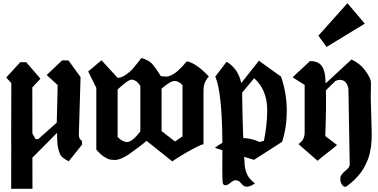

<svg xmlns="http://www.w3.org/2000/svg" viewBox="-20 -999 2363 1201"><path d="M335 -231.9Q340.8 -465.8 340.8 -466.8L272 -529.8L368.2 -621.1H408.2L483.9 -517.1L473.1 -154.8Q474.1 -128.4 493.2 -117.2V-94.2L410.2 9.8Q394.5 1.5 387.2 -2.9Q379.9 -7.3 369.4 -16.6Q358.9 -25.9 354.5 -36.9Q350.1 -47.9 345.2 -65.7Q340.3 -83.5 338.6 -108.4Q336.9 -133.3 336.9 -168L182.6 -12.7L183.1 182.1H49.8L50.3 -107.4L49.8 -107.9L50.8 -479L19 -514.2L106.9 -609.9H144L232.9 -506.8L182.1 -452.1L182.6 -164.1L202.1 -128.9H219.2Z M697.3 1.5Q680.7 1.5 666.7 -1.5Q652.8 -4.4 628.9 -20Q605 -35.6 582.5 -64V-449.2L531.7 -551.8L614.7 -622.1L715.8 -512.2Q738.3 -512.2 764.4 -529.5Q790.5 -546.9 807.4 -565.7Q824.2 -584.5 843.3 -609.1Q862.3 -633.8 864.7 -636.2Q882.8 -631.3 896.2 -624.5Q909.7 -617.7 919.2 -610.8Q928.7 -604 940.7 -588.9Q952.6 -573.7 960.4 -562Q968.3 -550.3 985.4 -523.4Q1002.9 -520 1019.5 -520Q1035.2 -520 1054.4 -529.8Q1073.7 -539.6 1089.6 -553.5Q1105.5 -567.4 1118.9 -581.5Q1132.3 -595.7 1140.1 -605.5L1147.9 -615.2Q1173.8 -612.8 1213.9 -585Q1231.4 -572.8 1249.8 -556.4Q1268.1 -540 1277.3 -530.3L1286.6 -520Q1285.2 -519 1283 -516.8Q1280.8 -514.6 1274.9 -506.6Q1269 -498.5 1264.6 -489.5Q1260.3 -480.5 1256.6 -465.6Q1252.9 -450.7 1252.9 -434.1V-96.2Q1244.1 -98.1 1195.3 -72.3Q1146.5 -46.4 1102.1 -18.8Q1057.6 8.8 1058.6 11.2L896.5 -118.2Q876.5 -100.1 845.7 -77.1Q802.7 -45.4 784.9 -33Q767.1 -20.5 742.7 -9.5Q718.3 1.5 697.3 1.5ZM990.7 -444.3V-179.2L1074.7 -113.8L1121.6 -146V-463.9Q1120.1 -466.8 1116.5 -471.7Q1112.8 -476.6 1099.6 -484.4Q1086.4 -492.2 1070.3 -492.2Q1045.4 -492.2 990.7 -444.3ZM715.8 -439.5V-142.1Q747.6 -110.4 775.9 -110.4Q805.7 -110.4 857.9 -176.8V-460.9Q856.9 -462.4 855.2 -465.1Q853.5 -467.8 848.1 -474.9Q842.8 -481.9 836.7 -487.1Q830.6 -492.2 821.5 -496.6Q812.5 -501 803.7 -501Q781.7 -501 715.8 -439.5Z M1391.1 159.7Q1376.5 159.7 1373.5 146Q1370.6 132.3 1370.6 57.6Q1370.6 43 1370.8 3.7Q1371.1 -35.6 1371.1 -59.6L1323.7 -74.2Q1344.7 -91.3 1371.1 -105.5Q1369.1 -422.4 1326.7 -520L1397.5 -612.8Q1471.2 -568.4 1488.8 -479L1599.6 -619.1L1737.8 -520Q1773.9 -415 1773.9 -306.2Q1773.9 -202.6 1744.6 -111.8L1568.8 1L1507.3 -18.1Q1509.3 16.6 1510.7 34.2Q1513.7 66.9 1527.1 94.7Q1540.5 122.6 1574.7 147.9Q1545.4 168.9 1523.9 168.9Q1512.7 168.9 1503.7 162.6Q1494.6 156.2 1489.3 148.7Q1483.9 141.1 1474.4 134.8Q1464.8 128.4 1453.1 128.4Q1440.4 128.4 1421.9 144Q1403.3 159.7 1391.1 159.7ZM1501.5 -135.7Q1556.2 -133.3 1603.5 -110.8L1630.9 -118.2Q1651.4 -220.7 1651.4 -310.1Q1651.4 -436.5 1569.8 -509.8L1494.6 -419.4V-414.1Q1496.1 -275.9 1501.5 -135.7Z M2261.7 -851.1 2022.5 -705.1 1971.7 -775.9 2153.3 -979ZM1810.5 -515.1Q1826.7 -532.2 1864.5 -566.2Q1902.3 -600.1 1918.5 -617.2Q1957 -617.2 1979.5 -600.1Q2005.9 -579.6 2013.7 -525.9Q2015.6 -510.3 2017.1 -477.5Q2152.8 -603 2178.7 -627Q2234.4 -600.1 2263.7 -559.1Q2301.8 -507.8 2300.3 -478Q2298.8 -407.2 2299.1 -385.3Q2299.3 -363.3 2301.3 -306.9Q2303.2 -250.5 2303.7 -219.2Q2303.7 -212.4 2304.4 -191.7Q2305.2 -170.9 2305.2 -158.7Q2305.2 -146.5 2304.2 -123.5Q2303.2 -100.6 2301 -84.2Q2298.8 -67.9 2293.7 -43.9Q2288.6 -20 2281 -1.2Q2273.4 17.6 2261.5 41Q2249.5 64.5 2234.4 84Q2219.2 103.5 2197.8 124.8Q2176.3 146 2150.4 165Q2133.3 177.2 2119.1 155.8Q2105.5 135.3 2109.4 111.3Q2110.8 101.6 2115.7 95.2Q2124 84 2134.3 74.5Q2144.5 64.9 2150.6 60.3Q2156.7 55.7 2161.6 47.9Q2166.5 40 2167.5 29.8L2159.7 -430.2Q2159.7 -442.4 2158.7 -449.2Q2148.9 -488.8 2121.6 -497.1Q2101.1 -503.9 2077.6 -492.2Q2067.9 -482.9 2048.1 -463.4Q2028.3 -443.8 2018.6 -434.1Q2021.5 -326.2 2014.6 -147.9Q2082.5 -96.2 2088.4 -91.8Q2070.8 -76.2 2028.3 -43.5Q1985.8 -10.7 1966.3 6.8Q1946.3 -11.2 1906.5 -45.7Q1866.7 -80.1 1846.7 -98.1Q1868.7 -112.8 1875.5 -127Q1885.7 -147 1885.7 -168.9V-467.8Q1833 -500.5 1810.5 -515.1Z"/></svg>

Font: KJV1611
Style: Regular
Weight: 400
Version: Version 3.6.1